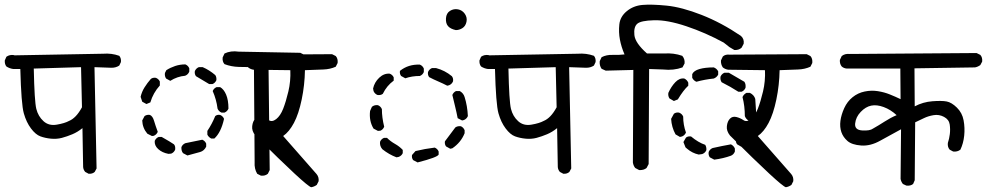

<svg xmlns="http://www.w3.org/2000/svg" viewBox="-29 -784 4159 809"><path d="M344.7 -51.8 330.1 -59.6Q322.3 -68.4 321.3 -80.1L318.4 -244.1Q297.9 -227.5 275.9 -218.3Q253.9 -209 231.9 -203.1Q210 -197.3 185.5 -199.7Q161.1 -202.1 141.1 -209.5Q121.1 -216.8 101.6 -242.7Q82 -268.6 71.3 -306.6Q60.5 -344.7 56.6 -493.2H27.3Q11.7 -495.1 -2 -503.9Q-9.8 -513.7 -8.8 -529.3L-2 -544.9Q11.7 -554.7 30.3 -551.8L31.2 -550.8L405.3 -557.6Q441.4 -560.5 473.6 -548.8Q482.4 -538.1 480.5 -522.5L473.6 -507.8Q459 -498 439.5 -498.5Q419.9 -499 369.1 -501L377.9 -74.2L370.1 -59.6Q360.4 -50.8 344.7 -51.8ZM261.7 -274.4Q276.4 -280.3 290 -294.4Q303.7 -308.6 316.4 -332L312.5 -501L113.3 -495.1Q116.2 -356.4 124 -325.2Q131.8 -293.9 154.3 -273.4Q176.8 -252.9 210.4 -258.8Q244.1 -264.6 261.7 -274.4Z M1070.3 -43.9 1054.7 -51.8Q1042 -73.2 1043.9 -100.6L1041 -501Q1009.8 -501 977.5 -502Q945.3 -502.9 917 -513.7Q907.2 -524.4 909.2 -542L917 -558.6Q943.4 -571.3 976.6 -566.4L1236.3 -561.5L1252 -553.7Q1261.7 -542 1259.8 -524.4L1252 -508.8Q1241.2 -501 1228.5 -500H1102.5L1107.4 -67.4L1099.6 -51.8Q1087.9 -42 1070.3 -43.9ZM760.7 -128.9 742.2 -138.7Q734.4 -148.4 735.4 -164.1Q740.2 -175.8 752 -180.7Q788.1 -187.5 823.2 -195.3Q835 -190.4 839.8 -178.7V-166Q831.1 -148.4 814.5 -143.6ZM680.7 -135.7Q654.3 -140.6 637.7 -155.8Q621.1 -170.9 623 -190.4Q627.9 -202.1 639.6 -207H652.3Q690.4 -185.5 704.1 -175.8Q710.9 -168 709 -153.3Q704.1 -141.6 692.4 -136.7ZM861.3 -200.2Q849.6 -206.1 844.7 -216.8V-232.4Q864.3 -261.7 877.9 -294.9Q885.7 -301.8 898.4 -299.8Q910.2 -294.9 915 -283.2Q902.3 -225.6 874 -200.2ZM611.3 -210.9 591.8 -220.7Q571.3 -245.1 570.3 -276.4L580.1 -294.9Q589.8 -301.8 602.5 -299.8Q614.3 -294.9 620.1 -274.9Q626 -254.9 635.7 -228.5Q630.9 -216.8 619.1 -211.9ZM904.3 -309.6Q892.6 -314.5 887.7 -326.2Q882.8 -365.2 867.2 -400.4Q872.1 -412.1 883.8 -417H898.4Q914.1 -408.2 923.8 -385.3Q933.6 -362.3 933.6 -326.2Q928.7 -314.5 917 -309.6ZM587.9 -345.7 570.3 -355.5 563.5 -376Q568.4 -397.5 580.1 -416Q591.8 -434.6 606.4 -451.2Q614.3 -458 627.9 -456.1Q639.6 -451.2 644.5 -440.4V-423.8Q616.2 -392.6 604.5 -352.5ZM852.5 -429.7 796.9 -462.9Q790 -471.7 792 -484.4Q796.9 -496.1 808.6 -501H825.2Q852.5 -489.3 877.9 -467.8Q883.8 -460 882.8 -446.3Q877.9 -434.6 866.2 -429.7ZM688.5 -443.4 670.9 -453.1Q664.1 -462.9 666 -476.6L671.9 -488.3Q688.5 -499 709 -505.9Q729.5 -512.7 752 -512.7Q763.7 -507.8 768.6 -496.1V-482.4Q763.7 -469.7 751 -464.8Q717.8 -461.9 688.5 -443.4Z M1282.2 4.9Q1259.8 -1 1046.9 -212.9Q1031.2 -232.4 1033.7 -252.9Q1036.1 -273.4 1046.9 -284.2Q1057.6 -294.9 1073.7 -291Q1089.8 -287.1 1103.5 -277.8Q1117.2 -268.6 1134.8 -282.2Q1152.3 -295.9 1164.1 -325.7Q1175.8 -355.5 1186 -398.4Q1196.3 -441.4 1194.3 -488.3L1039.1 -490.2Q1026.4 -492.2 1016.6 -500Q1007.8 -512.7 1008.8 -529.3L1016.6 -545.9Q1027.3 -555.7 1044.9 -553.7L1370.1 -555.7L1385.7 -547.9Q1395.5 -537.1 1393.6 -518.6L1385.7 -502.9Q1362.3 -492.2 1333.5 -491.2Q1304.7 -490.2 1255.9 -488.3Q1254.9 -425.8 1242.2 -364.7Q1229.5 -303.7 1209.5 -266.1Q1189.5 -228.5 1164.1 -210.9L1304.7 -50.8Q1315.4 -38.1 1313.5 -20.5L1305.7 -4.9Q1294.9 2.9 1282.2 4.9Z M1730.5 -99.6 1711.9 -109.4Q1705.1 -118.2 1707 -130.9L1721.7 -147.5Q1761.7 -157.2 1802.7 -162.1Q1814.5 -157.2 1819.3 -145.5V-132.8Q1814.5 -121.1 1730.5 -99.6ZM1641.6 -121.1Q1610.4 -132.8 1582 -155.3Q1570.3 -168.9 1572.3 -186.5Q1577.1 -198.2 1588.9 -203.1H1601.6Q1616.2 -188.5 1635.3 -177.7Q1654.3 -167 1668 -152.3V-138.7Q1663.1 -127.9 1651.4 -123ZM1868.2 -157.2 1850.6 -167Q1843.8 -175.8 1845.7 -188.5L1889.6 -247.1Q1899.4 -253.9 1913.1 -252Q1923.8 -247.1 1928.7 -235.4V-222.7Q1913.1 -183.6 1877 -159.2ZM1563.5 -232.4 1544.9 -242.2Q1525.4 -274.4 1530.3 -316.4L1538.1 -334Q1548.8 -342.8 1563.5 -340.8Q1575.2 -335.9 1580.1 -324.2Q1580.1 -289.1 1589.8 -250Q1585 -238.3 1574.2 -233.4ZM1918 -276.4 1899.4 -286.1Q1894.5 -311.5 1888.7 -335Q1882.8 -358.4 1877 -383.8Q1881.8 -395.5 1892.6 -400.4H1908.2Q1923.8 -391.6 1928.7 -375Q1940.4 -337.9 1942.4 -294.9Q1937.5 -283.2 1925.8 -278.3ZM1561.5 -383.8Q1549.8 -388.7 1544.9 -400.4L1543 -411.1Q1548.8 -437.5 1568.8 -456.5Q1588.9 -475.6 1613.3 -473.6Q1625 -468.8 1629.9 -458V-444.3Q1600.6 -422.9 1584 -388.7Q1575.2 -381.8 1561.5 -383.8ZM1855.5 -422.9Q1836.9 -432.6 1817.4 -440.9Q1797.9 -449.2 1779.3 -459Q1772.5 -467.8 1774.4 -480.5Q1779.3 -492.2 1791 -497.1H1808.6Q1845.7 -487.3 1875 -462.9Q1881.8 -454.1 1879.9 -441.4Q1875 -429.7 1863.3 -424.8ZM1678.7 -454.1 1661.1 -463.9Q1654.3 -472.7 1656.2 -485.4Q1691.4 -513.7 1740.2 -511.7Q1752 -506.8 1756.8 -495.1V-480.5Q1752 -468.8 1740.2 -463.9Q1707 -463.9 1678.7 -454.1ZM1891.6 -657.2Q1869.1 -662.1 1858.9 -673.8Q1848.6 -685.5 1850.1 -707Q1851.6 -728.5 1867.2 -738.3Q1882.8 -748 1900.9 -744.6Q1918.9 -741.2 1929.7 -725.6Q1940.4 -710 1936.5 -691.9Q1932.6 -673.8 1919.4 -665.5Q1906.2 -657.2 1891.6 -657.2Z M2344.7 -51.8 2330.1 -59.6Q2322.3 -68.4 2321.3 -80.1L2318.4 -244.1Q2297.9 -227.5 2275.9 -218.3Q2253.9 -209 2231.9 -203.1Q2210 -197.3 2185.5 -199.7Q2161.1 -202.1 2141.1 -209.5Q2121.1 -216.8 2101.6 -242.7Q2082 -268.6 2071.3 -306.6Q2060.5 -344.7 2056.6 -493.2H2027.3Q2011.7 -495.1 1998 -503.9Q1990.2 -513.7 1991.2 -529.3L1998 -544.9Q2011.7 -554.7 2030.3 -551.8L2031.2 -550.8L2405.3 -557.6Q2441.4 -560.5 2473.6 -548.8Q2482.4 -538.1 2480.5 -522.5L2473.6 -507.8Q2459 -498 2439.5 -498.5Q2419.9 -499 2369.1 -501L2377.9 -74.2L2370.1 -59.6Q2360.4 -50.8 2344.7 -51.8ZM2261.7 -274.4Q2276.4 -280.3 2290 -294.4Q2303.7 -308.6 2316.4 -332L2312.5 -501L2113.3 -495.1Q2116.2 -356.4 2124 -325.2Q2131.8 -293.9 2154.3 -273.4Q2176.8 -252.9 2210.4 -258.8Q2244.1 -264.6 2261.7 -274.4Z M2664.1 -67.4 2647.5 -76.2Q2639.6 -85.9 2637.7 -99.6L2639.6 -489.3L2523.4 -486.3L2505.9 -494.1Q2496.1 -507.8 2498 -526.4L2505.9 -543Q2526.4 -553.7 2552.2 -552.7Q2578.1 -551.8 2602.5 -554.7Q2588.9 -585.9 2583 -617.2Q2577.1 -648.4 2580.6 -681.2Q2584 -713.9 2611.8 -736.8Q2639.6 -759.8 2677.7 -763.2Q2715.8 -766.6 2779.8 -760.3Q2843.8 -753.9 2927.2 -721.2Q3010.7 -688.5 3092.8 -632.8Q3107.4 -620.1 3104.5 -599.6L3095.7 -583Q3084 -572.3 3065.4 -573.2L3043.9 -585.9L3020.5 -604.5Q2943.4 -646.5 2863.3 -673.3Q2783.2 -700.2 2727.1 -698.7Q2670.9 -697.3 2655.8 -683.6Q2640.6 -669.9 2644 -636.2Q2647.5 -602.5 2697.3 -558.6H2769.5Q2809.6 -561.5 2845.7 -548.8Q2857.4 -535.2 2855.5 -516.6L2846.7 -500Q2809.6 -486.3 2764.6 -491.2L2706.1 -493.2L2704.1 -92.8L2695.3 -76.2Q2683.6 -66.4 2664.1 -67.4ZM2980.5 -111.3 2961.9 -121.1Q2955.1 -129.9 2957 -143.6Q2961.9 -155.3 2973.6 -160.2Q3011.7 -168.9 3050.8 -175.8Q3062.5 -169.9 3067.4 -158.2V-145.5Q3062.5 -132.8 3050.8 -127.9Q3018.6 -116.2 2980.5 -111.3ZM2915 -132.8Q2887.7 -138.7 2866.2 -157.2L2859.4 -163.1L2850.6 -185.5L2861.3 -204.1Q2869.1 -210.9 2882.8 -209Q2913.1 -183.6 2942.4 -173.8Q2948.2 -165 2947.3 -151.4Q2942.4 -139.6 2929.7 -134.8ZM3095.7 -165 3077.1 -175.8Q3070.3 -183.6 3072.3 -197.3Q3090.8 -227.5 3106.4 -257.8Q3114.3 -264.6 3127.9 -262.7Q3139.6 -257.8 3144.5 -246.1V-230.5Q3134.8 -199.2 3112.3 -171.9ZM2835.9 -207 2817.4 -217.8Q2800.8 -248 2798.8 -283.2L2810.5 -304.7Q2819.3 -311.5 2832 -309.6Q2844.7 -304.7 2849.6 -293Q2849.6 -257.8 2861.3 -225.6Q2856.4 -213.9 2844.7 -209ZM3127.9 -274.4Q3114.3 -281.2 3109.4 -294.9Q3109.4 -336.9 3099.6 -375Q3104.5 -386.7 3116.2 -392.6H3130.9Q3148.4 -383.8 3153.3 -367.2L3158.2 -291Q3153.3 -279.3 3141.6 -274.4ZM2810.5 -358.4 2792 -369.1Q2785.2 -378.9 2787.1 -392.6Q2798.8 -418.9 2816.4 -437.5Q2834 -456.1 2854.5 -453.1Q2866.2 -447.3 2871.1 -435.5V-422.9Q2850.6 -404.3 2827.1 -365.2ZM3082 -397.5Q3048.8 -418.9 3011.7 -437.5Q3004.9 -447.3 3006.8 -460.9Q3011.7 -472.7 3023.4 -477.5H3042L3107.4 -439.5Q3114.3 -429.7 3112.3 -414.1Q3107.4 -402.3 3095.7 -397.5ZM2905.3 -439.5Q2893.6 -444.3 2887.7 -456.1V-471.7Q2894.5 -486.3 2918.5 -493.2Q2942.4 -500 2978.5 -500Q2991.2 -495.1 2997.1 -483.4V-469.7Q2991.2 -458 2978.5 -453.1Q2940.4 -449.2 2905.3 -439.5Z M3282.2 4.9Q3259.8 -1 3046.9 -212.9Q3031.2 -232.4 3033.7 -252.9Q3036.1 -273.4 3046.9 -284.2Q3057.6 -294.9 3073.7 -291Q3089.8 -287.1 3103.5 -277.8Q3117.2 -268.6 3134.8 -282.2Q3152.3 -295.9 3164.1 -325.7Q3175.8 -355.5 3186 -398.4Q3196.3 -441.4 3194.3 -488.3L3039.1 -490.2Q3026.4 -492.2 3016.6 -500Q3007.8 -512.7 3008.8 -529.3L3016.6 -545.9Q3027.3 -555.7 3044.9 -553.7L3370.1 -555.7L3385.7 -547.9Q3395.5 -537.1 3393.6 -518.6L3385.7 -502.9Q3362.3 -492.2 3333.5 -491.2Q3304.7 -490.2 3255.9 -488.3Q3254.9 -425.8 3242.2 -364.7Q3229.5 -303.7 3209.5 -266.1Q3189.5 -228.5 3164.1 -210.9L3304.7 -50.8Q3315.4 -38.1 3313.5 -20.5L3305.7 -4.9Q3294.9 2.9 3282.2 4.9Z M3790 -2 3775.4 -8.8Q3767.6 -18.6 3765.6 -30.3L3767.6 -239.3Q3721.7 -214.8 3680.2 -191.4Q3638.7 -168 3599.6 -170.9Q3560.5 -173.8 3542 -189.9Q3523.4 -206.1 3516.1 -227.5Q3508.8 -249 3512.2 -274.9Q3515.6 -300.8 3528.3 -328.6Q3541 -356.4 3563.5 -374.5Q3585.9 -392.6 3614.3 -398.4Q3642.6 -404.3 3669.9 -399.9Q3697.3 -395.5 3720.2 -386.2Q3743.2 -377 3765.6 -366.2L3764.6 -495.1H3539.1Q3526.4 -496.1 3517.6 -503.9Q3508.8 -514.6 3509.8 -531.2L3517.6 -547.9Q3531.2 -558.6 3549.8 -556.6L4085.9 -560.5L4101.6 -552.7Q4111.3 -542 4109.4 -524.4L4101.6 -509.8Q4090.8 -502 4079.1 -500L3824.2 -496.1L3825.2 -335.9Q3860.4 -354.5 3899.9 -357.4Q3939.5 -360.4 3960 -356.4Q3980.5 -352.5 4002.9 -330.6Q4025.4 -308.6 4031.2 -276.9Q4037.1 -245.1 4033.7 -212.4Q4030.3 -179.7 4017.6 -153.3Q4004.9 -143.6 3987.3 -145.5L3972.7 -153.3Q3962.9 -164.1 3964.8 -181.6Q3970.7 -199.2 3973.1 -218.8Q3975.6 -238.3 3972.7 -259.3Q3969.7 -280.3 3948.7 -291.5Q3927.7 -302.7 3904.8 -298.8Q3881.8 -294.9 3863.8 -286.1Q3845.7 -277.3 3827.1 -268.6L3825.2 -24.4L3818.4 -8.8Q3807.6 0 3790 -2ZM3649.4 -242.2Q3673.8 -255.9 3698.7 -272Q3723.6 -288.1 3749 -298.8Q3723.6 -322.3 3694.3 -333Q3665 -343.8 3641.6 -338.9Q3618.2 -334 3597.7 -312.5Q3577.1 -291 3574.2 -263.7Q3571.3 -236.3 3604 -234.4Q3636.7 -232.4 3649.4 -242.2Z"/></svg>

Font: JasonHandwriting1
Style: Regular
Weight: 400
Version: Version 1.48.20